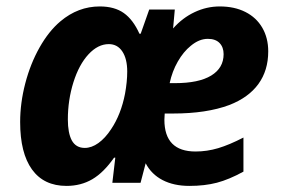

<svg xmlns="http://www.w3.org/2000/svg" viewBox="-20 -576 886 605"><path d="M43.5 -191.4Q43.5 -251.5 59.6 -313.2Q75.7 -375 104.7 -426.5Q133.8 -478 170.4 -508.8Q226.1 -555.7 294.4 -555.7Q340.8 -555.7 370.1 -534.9Q399.4 -514.2 419.4 -469.7H423.3L450.2 -545.9H530.8L525.4 -486.3Q555.2 -520 593.3 -537.8Q631.3 -555.7 672.4 -555.7Q718.8 -555.7 753.2 -538.3Q787.6 -521 806.4 -488.8Q825.2 -456.5 825.2 -414.1Q825.2 -354 794.2 -311.3Q763.2 -268.6 702.6 -245.1Q630.9 -218.3 525.4 -218.3H499Q498 -205.6 498 -198.7Q498 -98.6 596.2 -98.6Q632.3 -98.6 667.5 -109.1Q702.6 -119.6 747.1 -142.6V-35.2Q701.7 -10.3 663.3 -0.2Q625 9.8 576.7 9.8Q527.8 9.8 492.4 -8.5Q457 -26.9 439 -61.5L422.9 0H334L343.3 -79.1H339.4Q306.6 -32.2 270.8 -11.2Q234.9 9.8 189.5 9.8Q118.2 9.8 80.8 -42Q43.5 -93.8 43.5 -191.4ZM330.1 -168.9Q361.3 -215.3 374 -280.8Q380.9 -318.8 380.9 -350.6Q380.9 -390.6 365.5 -413.8Q350.1 -437 322.8 -437Q288.6 -437 258.8 -404.8Q229 -372.6 211.4 -316.9Q193.8 -260.7 193.8 -199.7Q193.8 -157.2 206.1 -133.8Q219.2 -109.9 247.1 -109.9Q268.6 -109.9 290 -125.2Q311.5 -140.6 330.1 -168.9ZM684.6 -405.3Q684.6 -427.2 671.9 -440.4Q659.2 -453.6 634.8 -453.6Q607.4 -453.6 581.1 -431.6Q558.1 -413.1 540.3 -382.1Q522.5 -351.1 514.6 -314H531.2Q606.4 -314 645.5 -337.9Q684.6 -361.8 684.6 -405.3Z"/></svg>

Font: Viking Open Sans
Style: Bold Italic
Weight: 700
Italic angle: -12°
Foundry: Ascender Corporation
Version: Version 2.000